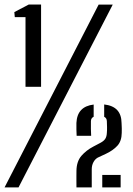

<svg xmlns="http://www.w3.org/2000/svg" viewBox="-48 -820 581 840"><path d="M63.6 -440.2V-745H16.7L14.7 -767.1L77.8 -800.2H131.7V-440.2ZM-28.1 0 383.6 -800H445.3L33 0ZM286.5 0Q286.4 -19.6 286.3 -30Q286.3 -40.4 286.3 -49.3Q286.4 -58.2 286.5 -73.3Q287.2 -114.1 308.3 -138.4Q329.4 -162.6 360.1 -178.6L391.9 -195.4Q406.8 -203.4 412.8 -213.2Q418.8 -223 419.5 -238.4Q420.5 -249.1 420.3 -263.5Q420.1 -277.9 419.5 -290Q419.1 -303.5 407.8 -309.1V-363Q445.5 -358.8 464.5 -338.6Q483.4 -318.4 483.8 -282Q484.2 -273.6 484.4 -268.4Q484.6 -263.2 484.8 -256.9Q485 -250.6 484.6 -238.6Q484.2 -203 465.7 -182.6Q447.2 -162.2 415.7 -147.3L379.6 -130.4Q367.5 -123.5 360.5 -109.9Q353.4 -96.4 353.4 -79.5V0ZM399.4 0V-54.7H479.8V0ZM287.3 -225.9Q286.8 -243.4 286.3 -253.4Q285.8 -263.5 286.3 -282Q288 -318.5 307 -338.5Q326 -358.4 361.8 -362.6V-309.3Q350 -303.6 349.8 -290Q349.1 -273.7 349.7 -256Q350.3 -238.4 350.8 -225.9Z"/></svg>

Font: Big Shoulders Stencil Text SC Thin
Style: Regular
Weight: 100
Designer: Patric King
Foundry: XO Type Co
Version: Version 2.001